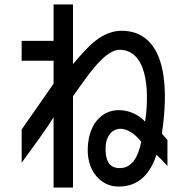

<svg xmlns="http://www.w3.org/2000/svg" viewBox="-20 -769 837 860"><path d="M307 71V-338C377 -436 451 -550 521 -546C654 -538 645 -321 630 -224C611 -246 580 -263 554 -270C454 -297 375 -227 373 -101C371 6 439 62 498 66C579 72 646 32 681 -76C701 -56 712 -46 730 -25V-142L705 -171C733 -353 735 -618 537 -631C437 -637 372 -558 307 -482V-749H220V-586H77V-497H220V-394L77 -189V-40C127 -109 190 -194 220 -244V71ZM453 -109C455 -178 505 -211 559 -181C578 -171 590 -161 613 -134C597 -58 567 -14 512 -16C468 -18 451 -52 453 -109Z"/></svg>

Font: コーポレート・ロゴ ver3 Medium
Style: Regular
Weight: 500
Designer: [KANA_main] LOGOTYPE.JP [Source Han Sans] Ryoko NISHIZUKA 西塚涼子 (kana, bopomofo & ideographs); Paul D. Hunt (Latin, Greek
Version: Version 12.001;FEAKit 1.0